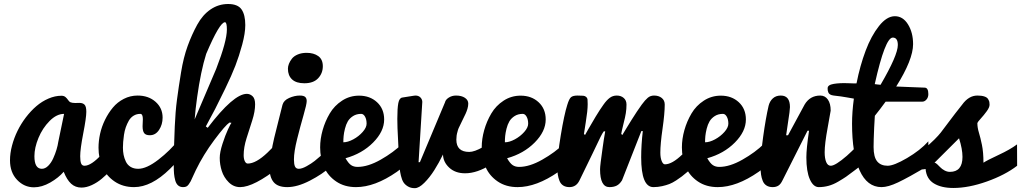

<svg xmlns="http://www.w3.org/2000/svg" viewBox="-20 -958 5228 983"><path d="M549.8 -228 573.2 -119.6Q560.1 -101.6 542.7 -82.5Q525.4 -63.5 501.7 -43.5Q478 -23.4 450.2 -10.5Q422.4 2.4 397 2.4Q365.7 2.4 344 -17.6Q322.3 -37.6 306.2 -78.6Q279.8 -47.9 237.1 -23.4Q194.3 1 153.8 1Q104 1 67.6 -37.1Q31.2 -75.2 31.2 -137.2Q31.2 -173.3 41.5 -212.4Q51.8 -251.5 69.6 -287.8Q87.4 -324.2 112.5 -357.2Q137.7 -390.1 166.3 -414.6Q194.8 -439 228.3 -453.4Q261.7 -467.8 294.4 -467.8Q307.6 -467.8 315.4 -460.9Q323.2 -454.1 328.9 -445.6Q334.5 -437 340.3 -434.6Q349.1 -430.7 364.7 -430.7Q368.2 -430.7 375.5 -430.9Q382.8 -431.2 386.7 -431.2Q403.8 -431.2 412.8 -422.1Q421.9 -413.1 421.9 -385.7Q421.9 -355.5 406.2 -275.1Q390.6 -194.8 390.6 -158.2Q390.6 -133.3 395.3 -121.3Q399.9 -109.4 412.6 -109.4Q447.3 -109.4 501.5 -168.5Q524.9 -193.8 549.8 -228ZM156.2 -158.2Q156.2 -93.8 194.3 -93.8Q211.4 -93.8 226.8 -109.1Q242.2 -124.5 252.4 -147.2Q262.7 -169.9 269.3 -191.9Q275.9 -213.9 278.3 -231.4L308.1 -375Q270 -375 233.9 -338.6Q197.8 -302.2 177 -252Q156.2 -201.7 156.2 -158.2Z M666.5 0Q609.4 0 567.1 -28.6Q524.9 -57.1 504.6 -102.3Q484.4 -147.5 484.4 -201.7Q484.4 -236.3 492.4 -272.9Q500.5 -309.6 517.6 -344.5Q534.7 -379.4 557.9 -407.2Q581.1 -435.1 614 -451.9Q647 -468.8 684.6 -468.8Q740.2 -468.8 776.4 -436.8Q812.5 -404.8 812.5 -356Q812.5 -320.3 794.4 -293Q776.4 -265.6 747.1 -265.6Q725.6 -265.6 717.8 -276.9Q710 -288.1 710 -311.5Q710 -317.4 710.7 -330.1Q711.4 -342.8 711.4 -347.7Q711.4 -375 698.2 -375Q679.2 -375 664.1 -365.7Q648.9 -356.4 639.6 -340.3Q630.4 -324.2 624 -306.2Q617.7 -288.1 614.7 -267.3Q611.8 -246.6 610.6 -231.4Q609.4 -216.3 609.4 -202.1Q609.4 -182.6 612.8 -165.3Q616.2 -147.9 624.3 -130.9Q632.3 -113.8 648.4 -103.8Q664.6 -93.8 687.5 -93.8Q730.5 -93.8 791 -140.6Q851.6 -187.5 895 -242.7L928.7 -186Q891.6 -133.3 849.6 -92.8Q754.9 0 666.5 0Z M1033.7 -310.5 1043.5 -303.7Q1175.8 -477.5 1243.7 -477.5Q1259.8 -477.5 1272.9 -465.6Q1286.1 -453.6 1286.1 -423.8Q1286.1 -387.2 1271.5 -341.8Q1256.8 -296.4 1242.2 -250Q1227.5 -203.6 1227.5 -163.6Q1227.5 -144.5 1233.4 -132.6Q1239.3 -120.6 1248.5 -120.6Q1290.5 -120.6 1349.6 -176.8Q1376 -201.2 1402.3 -233.4L1410.6 -103.5Q1279.3 0 1209.5 0Q1175.8 0 1150.9 -24.9Q1126 -49.8 1115.5 -82.8Q1105 -115.7 1105 -149.4Q1105 -177.7 1119.1 -221.7Q1133.3 -265.6 1147.2 -295.4Q1161.1 -325.2 1165 -329.1L1154.8 -330.6Q1133.8 -316.9 1077.4 -241.5Q1021 -166 982.4 -86.4Q976.1 -73.7 968 -55.4Q960 -37.1 956.3 -30Q952.6 -22.9 946.3 -14.2Q939.9 -5.4 933.3 -2.7Q926.8 0 917 0Q901.9 0 891.8 -8.8Q881.8 -17.6 877.2 -34.4Q872.6 -51.3 871.1 -68.1Q869.6 -85 869.6 -108.9Q869.6 -154.8 870.6 -195.6Q871.6 -236.3 874.8 -311Q877.9 -385.7 886.2 -448.7Q894.5 -511.7 907 -587.9Q919.4 -664.1 940.7 -722.4Q961.9 -780.8 989.7 -831.5Q1017.6 -882.3 1058.3 -909.9Q1099.1 -937.5 1147.9 -937.5Q1197.3 -937.5 1216.6 -909.9Q1235.8 -882.3 1235.8 -829.6Q1235.8 -788.1 1220 -729.5Q1204.1 -670.9 1185.3 -622.1Q1166.5 -573.2 1132.6 -503.2Q1098.6 -433.1 1081.8 -400.6Q1064.9 -368.2 1033.7 -310.5ZM1086.9 -605.5Q1141.6 -746.6 1141.6 -807.1Q1141.6 -844.2 1131.8 -844.2Q1104.5 -844.2 1035.6 -682.1Q1007.8 -593.3 989.3 -460.4Q980.5 -398.9 976.6 -346.7Q1078.1 -583.5 1086.9 -605.5Z M1672.4 -203.1V-104Q1630.9 -66.4 1566.7 -33.2Q1502.4 0 1450.7 0Q1402.3 0 1381.1 -25.4Q1359.9 -50.8 1359.9 -98.1Q1359.9 -127 1367.7 -171.9Q1375.5 -216.8 1383.8 -251.7Q1392.1 -286.6 1406.7 -343.5Q1421.4 -400.4 1426.3 -421.4Q1432.6 -444.3 1460.4 -456.5Q1488.3 -468.8 1515.1 -468.8Q1534.7 -468.8 1542.5 -461.7Q1550.3 -454.6 1550.3 -440.9Q1550.3 -424.3 1533.9 -367.9Q1517.6 -311.5 1501.2 -246.1Q1484.9 -180.7 1484.9 -141.6Q1484.9 -117.7 1490.2 -105.7Q1495.6 -93.8 1509.8 -93.8Q1525.9 -93.8 1550 -107.2Q1574.2 -120.6 1591.1 -134Q1607.9 -147.5 1636.7 -172.4Q1665.5 -197.3 1672.4 -203.1ZM1454.1 -606Q1454.1 -618.2 1459.2 -631.3Q1464.4 -644.5 1474.6 -657.7Q1484.9 -670.9 1504.6 -679.2Q1524.4 -687.5 1549.8 -687.5Q1586.4 -687.5 1609.6 -670.7Q1632.8 -653.8 1632.8 -619.1Q1632.8 -583 1608.9 -557.4Q1585 -531.7 1538.1 -531.7Q1496.6 -531.7 1475.3 -551.5Q1454.1 -571.3 1454.1 -606Z M1802.7 0Q1743.7 0 1701.2 -28.8Q1658.7 -57.6 1638.9 -102.8Q1619.1 -147.9 1619.1 -203.6Q1619.1 -246.6 1631.8 -291.7Q1644.5 -336.9 1668.2 -377Q1691.9 -417 1731.2 -442.6Q1770.5 -468.3 1818.4 -468.3Q1874 -468.3 1910.4 -434.6Q1946.8 -400.9 1946.8 -346.2Q1946.8 -285.2 1890.4 -228.3Q1834 -171.4 1749 -147.9Q1763.7 -122.1 1777.3 -112.8Q1791 -103.5 1810.5 -103.5Q1863.8 -103.5 1929.2 -140.6Q1994.6 -177.7 2040 -222.2L2103 -156.7Q2061 -113.3 2011.7 -78.1Q1899.4 0 1802.7 0ZM1737.8 -229.5Q1760.7 -229.5 1788.8 -244.6Q1816.9 -259.8 1836.9 -282.5Q1856.9 -305.2 1856.9 -324.7Q1856.9 -346.7 1848.9 -360.8Q1840.8 -375 1829.1 -375Q1805.2 -375 1787.6 -363.8Q1770 -352.5 1760.7 -336.7Q1751.5 -320.8 1746.1 -299.1Q1740.7 -277.3 1739.3 -261.7Q1737.8 -246.1 1737.8 -229.5Z M2022.9 -142.6 2022 -158.2Q2020.5 -194.8 2018.3 -236.1Q2016.1 -277.3 2015.1 -302Q2014.2 -326.7 2014.2 -349.6Q2014.2 -404.3 2019.3 -430.2Q2024.4 -456.1 2039.1 -458.5L2097.7 -467.8Q2104.5 -468.8 2106.9 -468.8Q2122.6 -468.8 2132.1 -459.5Q2141.6 -450.2 2142.1 -436.5L2123 -127.4L2129.9 -127.9L2258.3 -434.1Q2261.2 -447.8 2277.6 -458.3Q2293.9 -468.8 2314.9 -468.8Q2342.8 -468.8 2360.1 -457.3Q2377.4 -445.8 2377.4 -427.7Q2377.4 -415 2373.3 -401.1Q2369.1 -387.2 2364 -376.2Q2358.9 -365.2 2347.7 -342.5Q2336.4 -319.8 2328.1 -301.8Q2324.2 -292.5 2322.3 -283.7Q2316.4 -264.6 2316.4 -243.2Q2316.4 -180.2 2382.3 -180.2Q2409.2 -180.2 2452.6 -205.1Q2467.3 -213.4 2493.7 -230.5V-115.7Q2422.9 -70.8 2361.3 -70.8Q2311 -70.8 2280 -99.6Q2249 -128.4 2248 -167Q2227.1 -124 2203.6 -86.9Q2180.2 -49.8 2152.6 -22.2Q2125 5.4 2103.5 5.4Q2083 5.4 2068.1 -3.7Q2053.2 -12.7 2045.4 -25.1Q2037.6 -37.6 2032.7 -58.3Q2027.8 -79.1 2026.4 -94.5Q2024.9 -109.9 2023.4 -132.8Q2022.9 -139.2 2022.9 -142.6Z M2629.9 0Q2570.8 0 2528.3 -28.8Q2485.8 -57.6 2466.1 -102.8Q2446.3 -147.9 2446.3 -203.6Q2446.3 -246.6 2459 -291.7Q2471.7 -336.9 2495.4 -377Q2519 -417 2558.3 -442.6Q2597.7 -468.3 2645.5 -468.3Q2701.2 -468.3 2737.5 -434.6Q2773.9 -400.9 2773.9 -346.2Q2773.9 -285.2 2717.5 -228.3Q2661.1 -171.4 2576.2 -147.9Q2590.8 -122.1 2604.5 -112.8Q2618.2 -103.5 2637.7 -103.5Q2690.9 -103.5 2756.3 -140.6Q2821.8 -177.7 2867.2 -222.2L2930.2 -156.7Q2888.2 -113.3 2838.9 -78.1Q2726.6 0 2629.9 0ZM2564.9 -229.5Q2587.9 -229.5 2616 -244.6Q2644 -259.8 2664.1 -282.5Q2684.1 -305.2 2684.1 -324.7Q2684.1 -346.7 2676 -360.8Q2668 -375 2656.2 -375Q2632.3 -375 2614.7 -363.8Q2597.2 -352.5 2587.9 -336.7Q2578.6 -320.8 2573.2 -299.1Q2567.9 -277.3 2566.4 -261.7Q2564.9 -246.1 2564.9 -229.5Z M3052.2 -91.3Q3052.2 -110.4 3065.4 -201.7Q3070.8 -242.2 3078.6 -285.6H3071.3Q3064.5 -276.9 3054.4 -256.6Q3044.4 -236.3 3013.4 -171.1Q2982.4 -106 2946.8 -34.2Q2930.2 0 2895.5 0Q2876.5 0 2863.5 -8.3Q2850.6 -16.6 2844.5 -32Q2838.4 -47.4 2835.9 -63.7Q2833.5 -80.1 2833.5 -102.1Q2833.5 -159.7 2851.1 -265.9Q2868.7 -372.1 2884.3 -420.9Q2893.6 -451.7 2903.3 -460.2Q2913.1 -468.8 2937 -468.8Q2957 -468.8 2966.3 -467.8Q2975.6 -466.8 2981.4 -461.4Q2987.3 -456.1 2988 -448.7Q2988.8 -441.4 2988.8 -424.3Q2988.8 -391.6 2979 -332Q2971.2 -281.2 2969.7 -272.5L2975.1 -266.6Q2975.6 -267.1 2991.2 -295.2Q3006.8 -323.2 3029.8 -361.1Q3052.7 -398.9 3069.8 -422.4Q3085.9 -445.3 3101.6 -457Q3117.2 -468.8 3137.7 -468.8Q3159.2 -468.8 3173.3 -456.5Q3187.5 -444.3 3187.5 -422.9Q3187.5 -399.9 3184.1 -378.7Q3180.7 -357.4 3173.3 -329.1Q3166 -300.8 3164.1 -290.5Q3160.6 -275.4 3160.6 -272.5L3166 -266.6Q3166.5 -267.1 3173.3 -278.6Q3180.2 -290 3190.9 -307.6Q3201.7 -325.2 3214.1 -345.2Q3226.6 -365.2 3240.7 -386.5Q3254.9 -407.7 3265.6 -422.4Q3283.2 -446.3 3296.6 -457.5Q3310.1 -468.8 3328.6 -468.8Q3352.5 -468.8 3367.9 -456.5Q3383.3 -444.3 3383.3 -422.9Q3383.3 -377.4 3372.1 -299.3Q3360.8 -221.2 3360.8 -176.3Q3360.8 -150.4 3367.7 -133.5Q3374.5 -116.7 3384.3 -116.7Q3420.9 -116.7 3473.1 -167Q3498 -190.4 3520.5 -217.8L3528.8 -102.5Q3520.5 -95.7 3501 -79.3Q3481.4 -63 3471.2 -54.9Q3460.9 -46.9 3441.9 -34.4Q3422.9 -22 3407.2 -15.9Q3391.6 -9.8 3369.9 -4.9Q3348.1 0 3325.2 0Q3262.7 0 3262.7 -152.3Q3262.7 -214.8 3271 -287.1H3263.7L3164.6 -34.7Q3152.3 -15.1 3137.2 -7.6Q3122.1 0 3100.1 0Q3052.2 0 3052.2 -91.3Z M3654.8 0Q3595.7 0 3553.2 -28.8Q3510.7 -57.6 3491 -102.8Q3471.2 -147.9 3471.2 -203.6Q3471.2 -246.6 3483.9 -291.7Q3496.6 -336.9 3520.3 -377Q3543.9 -417 3583.3 -442.6Q3622.6 -468.3 3670.4 -468.3Q3726.1 -468.3 3762.5 -434.6Q3798.8 -400.9 3798.8 -346.2Q3798.8 -285.2 3742.4 -228.3Q3686 -171.4 3601.1 -147.9Q3615.7 -122.1 3629.4 -112.8Q3643.1 -103.5 3662.6 -103.5Q3715.8 -103.5 3781.2 -140.6Q3846.7 -177.7 3892.1 -222.2L3955.1 -156.7Q3913.1 -113.3 3863.8 -78.1Q3751.5 0 3654.8 0ZM3589.8 -229.5Q3612.8 -229.5 3640.9 -244.6Q3668.9 -259.8 3689 -282.5Q3709 -305.2 3709 -324.7Q3709 -346.7 3700.9 -360.8Q3692.9 -375 3681.2 -375Q3657.2 -375 3639.6 -363.8Q3622.1 -352.5 3612.8 -336.7Q3603.5 -320.8 3598.1 -299.1Q3592.8 -277.3 3591.3 -261.7Q3589.8 -246.1 3589.8 -229.5Z M3874 -102.1Q3874 -162.6 3887.2 -257.8Q3900.4 -353 3915 -416Q3920.9 -439.9 3936.8 -454.3Q3952.6 -468.8 3977.5 -468.8Q4024.4 -468.8 4024.4 -409.7Q4024.4 -393.6 4014.6 -332Q4004.9 -270.5 4004.9 -265.6H4014.6Q4015.1 -266.1 4053.5 -337.6Q4091.8 -409.2 4099.6 -422.9Q4127 -468.8 4179.7 -468.8Q4204.1 -468.8 4218.5 -448.2Q4232.9 -427.7 4232.9 -391.6Q4232.9 -387.7 4217.5 -304.7Q4202.1 -221.7 4202.1 -178.7Q4202.1 -147 4210 -128.2Q4217.8 -109.4 4233.4 -109.4Q4256.8 -109.4 4315.9 -160.6Q4337.4 -179.7 4370.1 -212.4L4378.4 -103L4354 -84.5Q4326.7 -63.5 4311.8 -53.2Q4296.9 -43 4271.5 -28.1Q4246.1 -13.2 4221.7 -6.6Q4197.3 0 4171.9 0Q4144 0 4126.2 -40Q4108.4 -80.1 4108.4 -152.3Q4108.4 -197.3 4122.1 -288.6H4114.3L3986.3 -34.7Q3977.1 -15.1 3965.1 -7.6Q3953.1 0 3936 0Q3917 0 3904.1 -8.3Q3891.1 -16.6 3885 -32Q3878.9 -47.4 3876.5 -63.7Q3874 -80.1 3874 -102.1Z M4732.9 -234.4V-109.4Q4628.9 -48.3 4577.9 -24.2Q4526.9 0 4493.2 0Q4419.4 0 4380.9 -85.9Q4342.3 -171.9 4342.3 -324.7Q4342.3 -384.3 4351.6 -453.1Q4340.8 -454.6 4314.9 -459.5Q4289.1 -464.4 4248.5 -468.8Q4237.3 -470.2 4230.5 -474.1Q4223.6 -478 4220.9 -484.6Q4218.3 -491.2 4217.8 -495.4Q4217.3 -499.5 4217.3 -506.3Q4217.3 -523.4 4248.8 -528.6Q4280.3 -533.7 4320.8 -532Q4361.3 -530.3 4365.2 -531.2Q4383.3 -622.6 4411.9 -698.5Q4440.4 -774.4 4480.2 -824.7Q4520 -875 4561.5 -875Q4603 -875 4628.9 -833Q4654.8 -791 4654.8 -731.9Q4654.8 -652.8 4568.4 -515.1Q4578.1 -514.2 4639.2 -512.2Q4700.2 -510.3 4714.4 -509.3Q4732.9 -508.8 4732.9 -476.1Q4732.9 -459.5 4723.4 -448.5Q4713.9 -437.5 4701.7 -437.5H4514.2Q4482.4 -394 4459 -365.2Q4457.5 -346.2 4455.6 -305.7Q4452.6 -238.3 4452.6 -205.1Q4452.6 -154.3 4470.9 -131.8Q4489.3 -109.4 4524.4 -109.4Q4556.6 -109.4 4623.8 -148.7Q4690.9 -188 4732.9 -234.4ZM4576.7 -727.5Q4576.7 -765.6 4550.8 -765.6Q4511.7 -765.6 4458.5 -527.3Q4463.4 -526.4 4473.4 -525.4Q4483.4 -524.4 4488.3 -523.9Q4576.7 -675.3 4576.7 -727.5Z M4702.1 -187.5Q4742.7 -222.2 4764.2 -243.7Q4785.6 -265.1 4796.6 -279.3Q4807.6 -293.5 4838.4 -334.7Q4869.1 -376 4905.8 -421.9Q4939.5 -468.8 4983.9 -468.8Q5005.9 -468.8 5019.8 -464.1Q5033.7 -459.5 5038.8 -450.7Q5043.9 -441.9 5045.2 -436.3Q5046.4 -430.7 5046.4 -421.9Q5046.4 -408.2 5031.7 -388.2Q5017.1 -368.2 5001.2 -350.8Q4985.4 -333.5 4983.9 -328.1Q4983.9 -304.7 4991.7 -279.3Q4999.5 -253.9 5007.3 -216.3Q5015.1 -178.7 5015.1 -125Q5033.2 -137.2 5092.5 -164.8Q5151.9 -192.4 5187 -218.8L5187.5 -109.4Q5126 -62 5032.7 -28.8Q4939.5 4.4 4860.8 4.4Q4799.3 4.4 4761.2 -19Q4723.1 -42.5 4718.8 -92.8Q4707 -90.3 4692.4 -90.3Q4682.1 -90.3 4677.5 -90.8Q4672.9 -91.3 4666.5 -94.2Q4660.2 -97.2 4657.7 -104.7Q4655.3 -112.3 4655.3 -125Q4655.3 -135.7 4661.6 -147Q4668 -158.2 4674.3 -164.3Q4680.7 -170.4 4691.2 -178.7Q4701.7 -187 4702.1 -187.5ZM4890.1 -250 4764.6 -125Q4769.5 -125 4777.6 -117.7Q4785.6 -110.4 4793.9 -101.6Q4802.2 -92.8 4815.7 -85.4Q4829.1 -78.1 4843.3 -78.1Q4907.7 -78.1 4907.7 -154.8Q4907.7 -194.8 4890.1 -250Z"/></svg>

Font: iCiel Pacifico
Style: Regular
Weight: 400
Designer: Vernon Adams
Foundry: Vernon Adams
Version: Version 1.00 September 26, 2014, initial release